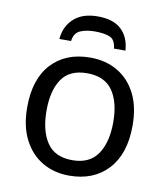

<svg xmlns="http://www.w3.org/2000/svg" viewBox="-84 -810 772 890"><g transform="rotate(10 302.5 -365.0)"><path d="M551 -269Q551 -136 483.5 -63Q416 10 301 10Q230 10 174.5 -22.5Q119 -55 87 -117.5Q55 -180 55 -269Q55 -402 122 -474Q189 -546 304 -546Q377 -546 432.5 -513.5Q488 -481 519.5 -419.5Q551 -358 551 -269ZM146 -269Q146 -174 183.5 -118.5Q221 -63 303 -63Q384 -63 422 -118.5Q460 -174 460 -269Q460 -364 422 -418Q384 -472 302 -472Q220 -472 183 -418Q146 -364 146 -269ZM305 -740Q379 -740 416.5 -704Q454 -668 458 -606H404Q400 -647 374.5 -658Q349 -669 303 -669Q264 -669 235.5 -657Q207 -645 202 -606H147Q152 -666 192.5 -703Q233 -740 305 -740Z"/></g></svg>

Font: Go Noto Current
Style: Regular
Weight: 400
Designer: Monotype Design Team
Foundry: Monotype Imaging Inc.
Version: Version 2.007; ttfautohint (v1.8) -l 8 -r 50 -G 200 -x 14 -D